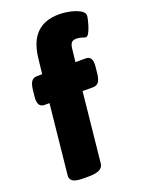

<svg xmlns="http://www.w3.org/2000/svg" viewBox="-144 -829 677 900"><g transform="rotate(-20 194.5 -379.0)"><path d="M111 2Q74 2 59.5 -8Q45 -18 47 -36L83 -384H58Q21 -384 28 -440L31 -468Q34 -497 43.5 -510Q53 -523 72 -523H97L106 -602Q124 -760 266 -760Q295 -760 323.5 -753.5Q352 -747 370.5 -736Q389 -725 389 -710Q389 -704 385.5 -689Q382 -674 376.5 -657Q371 -640 364 -628Q357 -616 350 -616Q343 -616 331.5 -620.5Q320 -625 304 -625Q287 -625 279.5 -616Q272 -607 270 -586L263 -523H314Q351 -523 344 -468L341 -439Q338 -410 328.5 -397Q319 -384 300 -384H248L212 -35Q208 2 139 2Z"/></g></svg>

Font: Asap ExtraBold
Style: Italic
Weight: 800
Italic angle: -6°
Designer: Pablo Cosgaya
Foundry: Omnibus-Type
Version: Version 3.001; ttfautohint (v1.8.4.7-5d5b)